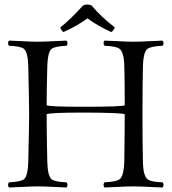

<svg xmlns="http://www.w3.org/2000/svg" viewBox="-20 -831 769 856"><path d="M190.9 -108.9Q192.4 -45.4 211.4 -30.8Q227.1 -20 276.9 -18.1Q285.2 -6.3 276.9 4.9Q254.4 4.4 219.2 2.4Q176.8 0 148.9 0Q120.6 0 76.7 2.4Q41 4.4 20 4.9Q11.7 -6.8 20 -18.1Q75.2 -20.5 88.9 -33.7Q104.5 -50.8 106 -108.9Q109.9 -275.4 109.9 -320.8Q109.9 -371.6 106 -536.1Q104.5 -599.6 85.4 -614.3Q69.8 -625 20 -627Q11.7 -638.7 20 -649.9Q42.5 -649.4 77.6 -647.5Q119.6 -645 147 -645Q175.3 -645 219.7 -647.5Q255.9 -649.4 276.9 -649.9Q285.2 -638.2 276.9 -627Q221.7 -624.5 208 -611.3Q192.4 -594.2 190.9 -536.1Q188 -430.7 188 -361.8Q198.7 -355 352.1 -355Q526.4 -355 536.1 -361.8Q536.1 -466.3 534.2 -536.1Q532.7 -600.6 511.2 -614.7Q495.1 -625 445.8 -627Q437.5 -638.7 445.8 -649.9Q468.3 -649.4 504.4 -647.5Q548.3 -645 575.2 -645Q603.5 -645 647.9 -647.5Q684.1 -649.4 705.1 -649.9Q713.4 -638.2 705.1 -627Q648.4 -624.5 634.3 -610.4Q618.7 -592.8 617.2 -536.1Q615.2 -451.2 615.2 -319.8Q615.2 -189.9 617.2 -108.9Q618.7 -44.4 639.6 -30.3Q655.8 -20 705.1 -18.1Q713.4 -6.3 705.1 4.9Q682.6 4.4 646.5 2.4Q602.1 0 575.2 0Q546.9 0 502.9 2.4Q467.3 4.4 445.8 4.9Q437.5 -6.8 445.8 -18.1Q502.4 -20.5 516.6 -34.7Q532.2 -52.2 534.2 -108.9Q535.2 -153.8 535.6 -238.8Q535.6 -294.9 536.1 -321.8Q521 -328.6 351.1 -329.1Q204.6 -329.1 188 -321.8Q188 -233.9 190.9 -108.9ZM388.7 -806.2Q433.1 -753.4 491.7 -709Q485.8 -692.9 476.1 -688Q410.6 -718.3 370.1 -749Q322.8 -714.8 262.7 -688Q252 -696.3 249 -709Q290.5 -740.7 350.1 -806.2Q368.2 -815.9 388.7 -806.2Z"/></svg>

Font: Linux Libertine Display O
Style: Regular
Weight: 400
Designer: Philipp H. Poll
Foundry: Philipp H. Poll
Version: Version 5.0.9